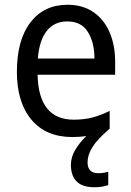

<svg xmlns="http://www.w3.org/2000/svg" viewBox="-20 -566 550 807"><path d="M348 116Q348 162 393 162Q407 162 417.5 160Q428 158 435 156V212Q423 216 409 218.5Q395 221 377 221Q326 221 302 196.5Q278 172 278 127Q278 93 298 61Q318 29 343 6Q316 10 284 10Q173 10 112 -63Q51 -136 51 -264Q51 -398 108 -472Q165 -546 264 -546Q327 -546 372 -515.5Q417 -485 440.5 -430.5Q464 -376 464 -306V-252H138Q142 -63 290 -63Q333 -63 368 -72Q403 -81 441 -100V-25Q388 20 368 53Q348 86 348 116ZM263 -476Q208 -476 176.5 -436Q145 -396 139 -320H377Q377 -387 349.5 -431.5Q322 -476 263 -476Z"/></svg>

Font: Noto Sans Sinhala UI SemiCondensed
Style: Regular
Weight: 400
Width: 4
Designer: Jelle Bosma - Monotype Design Team
Foundry: Monotype Imaging Inc.
Version: Version 2.006; ttfautohint (v1.8.4.7-5d5b)